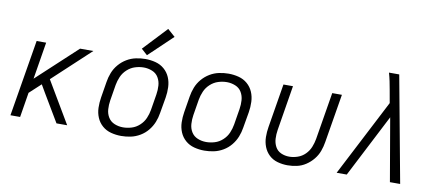

<svg xmlns="http://www.w3.org/2000/svg" viewBox="-69 -1034 3017 1310"><g transform="rotate(10 1440.0 -379.5)"><path d="M47 0H114L142 -172L221 -245L253 -190L366 0H440L269 -289L528 -530H436L159 -273L201 -530H135Z M815 8Q848 8 881 1Q914 -6 944.5 -24Q975 -42 997.5 -69.5Q1020 -97 1032.5 -128.5Q1045 -160 1050 -193L1069 -303Q1075 -339 1073.5 -375.5Q1072 -412 1058.5 -443.5Q1045 -475 1019 -497.5Q993 -520 958.5 -529Q924 -538 888 -538Q856 -538 822.5 -531Q789 -524 759 -506Q729 -488 706 -461Q683 -434 670.5 -402Q658 -370 653 -337L635 -227Q629 -191 630 -155Q631 -119 644.5 -87Q658 -55 684 -32.5Q710 -10 744.5 -1Q779 8 815 8ZM817 -52Q786 -52 758 -63.5Q730 -75 714.5 -100Q699 -125 697 -156Q695 -187 700 -218L718 -328Q723 -357 735.5 -386Q748 -415 772.5 -437.5Q797 -460 827 -469.5Q857 -479 887 -479Q917 -479 945.5 -467.5Q974 -456 989 -430.5Q1004 -405 1006 -374.5Q1008 -344 1003 -313L985 -203Q980 -173 967.5 -144Q955 -115 930.5 -92.5Q906 -70 876 -61Q846 -52 817 -52ZM893 -565 1057 -721 1005 -767 851 -603Z M1391 8Q1424 8 1457 1Q1490 -6 1520.5 -24Q1551 -42 1573.5 -69.5Q1596 -97 1608.5 -128.5Q1621 -160 1626 -193L1645 -303Q1651 -339 1649.5 -375.5Q1648 -412 1634.5 -443.5Q1621 -475 1595 -497.5Q1569 -520 1534.5 -529Q1500 -538 1464 -538Q1432 -538 1398.5 -531Q1365 -524 1335 -506Q1305 -488 1282 -461Q1259 -434 1246.5 -402Q1234 -370 1229 -337L1211 -227Q1205 -191 1206 -155Q1207 -119 1220.5 -87Q1234 -55 1260 -32.5Q1286 -10 1320.5 -1Q1355 8 1391 8ZM1393 -52Q1362 -52 1334 -63.5Q1306 -75 1290.5 -100Q1275 -125 1273 -156Q1271 -187 1276 -218L1294 -328Q1299 -357 1311.5 -386Q1324 -415 1348.5 -437.5Q1373 -460 1403 -469.5Q1433 -479 1463 -479Q1493 -479 1521.5 -467.5Q1550 -456 1565 -430.5Q1580 -405 1582 -374.5Q1584 -344 1579 -313L1561 -203Q1556 -173 1543.5 -144Q1531 -115 1506.5 -92.5Q1482 -70 1452 -61Q1422 -52 1393 -52Z M1967 8Q1999 8 2031.5 1Q2064 -6 2093 -25Q2122 -44 2144 -71Q2166 -98 2177.5 -129.5Q2189 -161 2194 -193L2250 -530H2183L2129 -203Q2124 -174 2112.5 -145.5Q2101 -117 2078.5 -94.5Q2056 -72 2026.5 -62Q1997 -52 1969 -52Q1938 -52 1911.5 -64Q1885 -76 1871.5 -101.5Q1858 -127 1856.5 -157Q1855 -187 1860 -218L1911 -530H1845L1795 -227Q1789 -192 1789.5 -156.5Q1790 -121 1802.5 -89Q1815 -57 1839.5 -34Q1864 -11 1898 -1.5Q1932 8 1967 8Z M2307 0H2377L2601 -436L2676 0H2747L2611 -735H2540Q2548 -707 2554 -678.5Q2560 -650 2565 -621L2581 -531Z"/></g></svg>

Font: Iosevka Sparkle Light Oblique
Style: Regular
Weight: 300
Italic angle: -9°
Designer: Belleve Invis
Foundry: Belleve Invis
Version: Version 4.5.0; ttfautohint (v1.8.3)